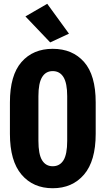

<svg xmlns="http://www.w3.org/2000/svg" viewBox="-20 -979 556 1010"><path d="M32.2 -274.9Q32.2 -132.3 93.3 -60.5Q154.3 11.2 257.3 11.2Q360.4 11.2 421.9 -60.5Q483.4 -132.3 483.4 -274.9V-440.4Q483.4 -583.5 422.4 -652.8Q361.3 -722.2 257.3 -722.2Q153.8 -722.2 93 -652.6Q32.2 -583 32.2 -440.4ZM182.1 -238.3V-473.1Q182.1 -541.5 201.4 -573.2Q220.7 -605 257.3 -605Q294.4 -605 314 -573.2Q333.5 -541.5 333.5 -473.1V-238.3Q333.5 -167.5 314 -136Q294.4 -104.5 257.3 -104.5Q220.7 -104.5 201.4 -136Q182.1 -167.5 182.1 -238.3ZM244.1 -755.9 342.8 -801.8 228.5 -959 113.8 -892.6Z"/></svg>

Font: Roboto Flex
Style: wght 700 wdth 25 opsz 34 GRAD 0.00 slnt 0.00 XTRA 468 XOPQ 96 YOPQ 79 YTLC 514 YTUC 712 YTAS 750 YTDE -203.00 YTFI 738
Weight: 700
Width: 1
Designer: Berlow after Robertson
Foundry: Google
Version: Version 3.100